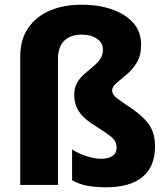

<svg xmlns="http://www.w3.org/2000/svg" viewBox="-20 -785 708 815"><path d="M579 -595Q579 -549 560.5 -519Q542 -489 517.5 -468.5Q493 -448 474.5 -432.5Q456 -417 456 -401Q456 -384 476 -368.5Q496 -353 541 -323Q588 -291 613 -255.5Q638 -220 638 -163Q638 -78 585 -34Q532 10 430 10Q385 10 350.5 3.5Q316 -3 286 -20V-151Q309 -135 344.5 -123Q380 -111 409 -111Q440 -111 457.5 -123Q475 -135 475 -158Q475 -173 469 -184.5Q463 -196 445.5 -209.5Q428 -223 393 -245Q335 -280 315 -312Q295 -344 295 -381Q295 -412 307 -433Q319 -454 337.5 -470.5Q356 -487 374 -501.5Q392 -516 404.5 -533.5Q417 -551 417 -575Q417 -602 392.5 -620Q368 -638 326 -638Q279 -638 252.5 -612Q226 -586 226 -534V0H66V-546Q66 -617 99.5 -666Q133 -715 191.5 -740Q250 -765 326 -765Q399 -765 456 -745Q513 -725 546 -687.5Q579 -650 579 -595Z"/></svg>

Font: Noto Sans Kannada SemiCondensed ExtraBold
Style: Regular
Weight: 800
Width: 4
Designer: Jelle Bosma - Monotype Design Team
Foundry: Monotype Imaging Inc.
Version: Version 2.005; ttfautohint (v1.8.4.7-5d5b)